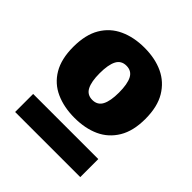

<svg xmlns="http://www.w3.org/2000/svg" viewBox="-162 -845 813 813"><g transform="rotate(45 245.0 -438.0)"><path d="M29 -517Q29 -590 56.5 -636.5Q84 -683 133 -705.5Q182 -728 245 -728Q309 -728 357 -705.5Q405 -683 433 -636.5Q461 -590 461 -517Q461 -445 433 -398.5Q405 -352 357 -330Q309 -308 245 -308Q182 -308 133 -330Q84 -352 56.5 -398.5Q29 -445 29 -517ZM187 -517Q187 -467 200.5 -441Q214 -415 245 -415Q276 -415 289.5 -441Q303 -467 303 -517Q303 -568 289.5 -594Q276 -620 245 -620Q214 -620 200.5 -594Q187 -568 187 -517ZM50 -256H440V-148H50Z"/></g></svg>

Font: Kufam ExtraBold
Style: Regular
Weight: 800
Designer: Wael Morcos, Artur Schmal
Foundry: Original Type
Version: Version 1.300; ttfautohint (v1.8.3)